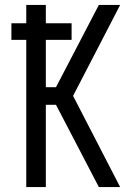

<svg xmlns="http://www.w3.org/2000/svg" viewBox="-20 -755 565 775"><path d="M86 0V-594H26V-661H86V-735H165V-661H269V-594H165V-403H206L379 -735H465L275 -368L465 0H379L206 -332H165V0Z"/></svg>

Font: Iosevka Pride
Style: Regular
Weight: 400
Monospace: yes
Designer: Belleve Invis
Foundry: Belleve Invis
Version: Version 30.3.1; ttfautohint (v1.8.4)